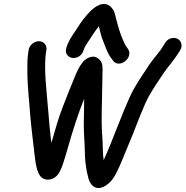

<svg xmlns="http://www.w3.org/2000/svg" viewBox="-20 -880 932 964"><path d="M123.9 -629 122 -617C116.9 -584.7 117.6 -569 117.4 -531.8C116.8 -449.4 127.1 -371.5 132.2 -296.3C138 -229.7 146.9 -164.9 153.3 -104.4C156.1 -82.8 160.5 -41.6 170.1 -18.8C174.8 -5.8 186.7 22 220.5 22C235.2 22 251.2 15.9 262.8 4.8C279 -10.4 287.7 -31.8 297 -59.7C304.9 -83.7 313.3 -111.6 322.4 -143.9C346 -226.7 373.1 -311.1 402.4 -383.8C402.2 -370.4 402.1 -355.3 402.1 -342.5C400.8 -296.9 399.6 -223.2 403.2 -181C405.7 -154.5 405.8 -96.2 408.4 -67.9C409.4 -57.8 411.6 -49.5 412.8 -37.4C415.7 -15.8 420.9 0.8 424.2 16.2C430.8 41.5 452.8 77.2 497.1 59C509 54.2 520.3 46 531 35.7C553.4 14.6 571.7 -23.1 594.8 -79.9C616.5 -132.7 632.9 -172.4 644.9 -201C666 -255.2 703.1 -352.7 727.7 -397.6C751.1 -438 778 -478.4 801.9 -513.4C824 -545.9 852.4 -575.8 876.3 -614.5L884.4 -627.5C901.2 -654.8 886.1 -680.3 867.5 -687.1C850.8 -693.2 823 -688.7 808.6 -664.2L800.5 -651C782 -618.9 755.5 -593.6 728.9 -554.4C704.2 -516.7 676.7 -477.2 650.6 -431.3C621.5 -378.2 583.6 -277.9 561.2 -222.5C551.9 -199.4 525.4 -130.2 500.6 -76C497.9 -94.4 496.8 -104.4 496.1 -136.3C495.3 -190.8 490.5 -216.8 490.4 -271.9C490.6 -351.6 493.9 -438.4 494.7 -520.1C496 -530.8 494.2 -539.5 494.2 -539.5C495.8 -568.3 479.5 -583.6 465.2 -591.4C441.8 -604 408.1 -585.9 394.3 -566.4C377 -544.1 368.7 -526.6 353.8 -490C334.6 -442.1 315.4 -397.2 296 -345.6C274.2 -290.4 256 -225.2 237.8 -162.2C231.6 -211.1 226.9 -263.2 222.7 -317.2C218.8 -368 212.4 -425.6 209.1 -475.4C206.3 -519 204.4 -575.1 211 -617L212.9 -629C216.9 -654.3 198.8 -673 175.3 -673C151.9 -673 127.9 -654.3 123.9 -629ZM399.4 -627.1C404.6 -646.4 413.8 -656.2 430.8 -683L449.1 -710.8C457.1 -722.9 466.4 -736 476.3 -748.1L481.4 -728.4C485.8 -711.6 489.1 -694.2 496.2 -678.1C508.5 -650.3 517.4 -613.1 541.5 -583.9L546.7 -576.8C577.1 -531.7 652.7 -589.9 622.7 -634.2L616.8 -642.5C607.3 -655.8 605.6 -660.7 598 -677.9C582.9 -711.9 573.2 -746.4 562.7 -787C557.9 -803 557 -823.6 539.4 -842.4C501.7 -883.6 451.6 -842.7 430.4 -820.5C414.6 -803.6 389.3 -774.4 374.9 -749.8C360.1 -724.6 324.1 -681.4 312.5 -637.9C304.5 -609.7 324 -591.3 343.6 -589C362.7 -586.7 391.2 -598 399.4 -627.1Z"/></svg>

Font: Just Breathe
Style: BdObl3
Weight: 400
Foundry: Cannot Into Space Fonts
Version: Version 0.72